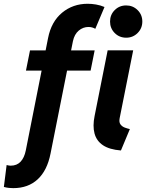

<svg xmlns="http://www.w3.org/2000/svg" viewBox="-81 -790 774 1018"><path d="M-10.7 207.5Q-20.5 207.5 -33.4 206.3Q-46.4 205.1 -60.5 201.2L-45.9 85Q-39.1 86.9 -33.9 87.6Q-28.8 88.4 -24.4 88.4Q8.3 88.4 28.1 67.4Q47.9 46.4 55.7 7.8L173.8 -587.9Q190.9 -675.3 248.3 -722.7Q305.7 -770 383.8 -770Q405.3 -770 428.2 -766.1Q451.2 -762.2 473.1 -752.9L424.3 -637.2Q416.5 -642.1 407.2 -644.5Q398 -647 388.2 -647Q359.4 -647 336.4 -627.7Q313.5 -608.4 305.7 -571.8L187 23.9Q169.4 113.8 118.9 160.6Q68.4 207.5 -10.7 207.5ZM56.6 -415.5 78.1 -522.9H420.9L399.4 -415.5ZM560.2 7.8Q499.1 3 464.9 -20Q430.7 -43 420.2 -82.3Q409.7 -121.6 420.6 -175.3L489.8 -523.1H625.2L553.4 -163.2Q549.2 -141.8 558 -130.2Q566.7 -118.6 581.2 -113.3Q595.6 -108.1 607.5 -105.6ZM588.1 -590.1Q551.8 -590.1 527.1 -615Q502.5 -639.9 502.5 -675.8Q502.5 -711.7 527.1 -736.4Q551.8 -761.2 588 -761.2Q623.8 -761.2 648.7 -736.4Q673.6 -711.7 673.6 -675.8Q673.6 -639.9 648.7 -615Q623.8 -590.1 588.1 -590.1Z"/></svg>

Font: Reddit Sans
Style: Italic
Weight: 400
Italic angle: -11.25°
Designer: Stephen Hutchings
Version: Version 1.013